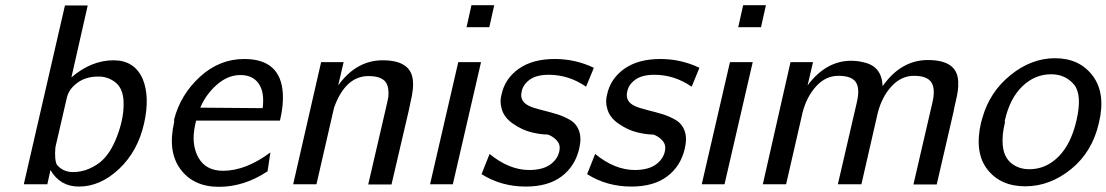

<svg xmlns="http://www.w3.org/2000/svg" viewBox="-20 -712 4276 742"><path d="M72 0 231 -691H319L256 -413Q333 -479 419 -479Q499 -479 531 -408Q560 -339 537 -236Q513 -128 440.5 -59.5Q368 9 285 9Q212 9 175 -55L163 0ZM194 -142Q190 -94 200 -75Q224 -47 262 -47Q315 -47 363 -82Q406 -114 434 -189.5Q462 -265 457 -328Q453 -371 428 -392Q403 -413 369 -416H354Q309 -415 277 -390.5Q245 -366 238 -333Q230 -297 214 -229Q198 -161 196 -151Q195 -149 195 -146Z M653 -240V-251Q678 -347 753 -415.5Q828 -484 924 -484Q1065 -484 1073 -351Q1076 -305 1062 -246H738Q737 -243 734 -229Q718 -155 746.5 -103.5Q775 -52 842 -52Q930 -52 1025 -123L1014 -50Q924 10 826 10Q728 10 677.5 -58Q627 -126 653 -240ZM754 -296 995 -294Q1003 -355 980 -388.5Q957 -422 909 -422Q861 -422 818.5 -385Q776 -348 754 -296Z M1113 0 1221 -472H1308L1287 -382Q1357 -479 1459 -479Q1572 -479 1576 -396Q1577 -382 1575.5 -367.5Q1574 -353 1572 -343Q1570 -333 1566 -315Q1562 -297 1560 -286Q1532 -168 1493 1H1403L1476 -314Q1480 -333 1481 -339Q1483 -372 1475 -387Q1461 -418 1404 -418Q1315 -418 1271 -296L1203 0Z M1642 0 1751 -472H1839L1730 0ZM1783 -607 1802 -692H1890L1871 -607Z M1841 -39 1872 -117Q1948 -55 2025 -55Q2081 -55 2111 -79.5Q2141 -104 2143 -139Q2144 -157 2129.5 -171.5Q2115 -186 2097 -192Q2070 -192 2034.5 -200.5Q1999 -209 1962.5 -234Q1926 -259 1918 -295Q1911 -320 1918 -346Q1931 -408 1984.5 -446Q2038 -484 2124 -484Q2204 -484 2275 -450L2245 -377Q2178 -423 2101 -423Q2053 -423 2027 -404Q2001 -385 1996 -358Q1987 -321 2024 -303Q2040 -295 2072.5 -287Q2105 -279 2131.5 -271Q2158 -263 2183 -248.5Q2208 -234 2218 -205.5Q2228 -177 2218 -136Q2202 -69 2150 -30Q2098 9 2012 9Q1917 9 1841 -39Z M2249 -39 2280 -117Q2356 -55 2433 -55Q2489 -55 2519 -79.5Q2549 -104 2551 -139Q2552 -157 2537.5 -171.5Q2523 -186 2505 -192Q2478 -192 2442.5 -200.5Q2407 -209 2370.5 -234Q2334 -259 2326 -295Q2319 -320 2326 -346Q2339 -408 2392.5 -446Q2446 -484 2532 -484Q2612 -484 2683 -450L2653 -377Q2586 -423 2509 -423Q2461 -423 2435 -404Q2409 -385 2404 -358Q2395 -321 2432 -303Q2448 -295 2480.5 -287Q2513 -279 2539.5 -271Q2566 -263 2591 -248.5Q2616 -234 2626 -205.5Q2636 -177 2626 -136Q2610 -69 2558 -30Q2506 9 2420 9Q2325 9 2249 -39Z M2692 0 2801 -472H2889L2780 0ZM2833 -607 2852 -692H2940L2921 -607Z M2928 0 3035 -472H3122L3101 -382Q3169 -473 3261 -477Q3293 -478 3318 -471Q3388 -456 3391 -379Q3462 -480 3566 -480Q3680 -480 3683 -397Q3684 -378 3681.5 -360.5Q3679 -343 3673 -318Q3667 -293 3665 -280L3600 1H3510L3583 -314Q3596 -368 3579.5 -393.5Q3563 -419 3512 -419Q3463 -419 3425.5 -378.5Q3388 -338 3372 -275L3309 0H3218L3291 -315Q3304 -370 3287.5 -394.5Q3271 -419 3220 -419Q3171 -419 3134 -378.5Q3097 -338 3081 -275Q3080 -273 3080 -270L3018 0Z M3771 -237Q3774 -249 3777 -258Q3805 -357 3885.5 -422Q3966 -487 4057 -487Q4152 -487 4203 -419Q4254 -351 4227 -238Q4202 -126 4120 -59Q4038 8 3942 8Q3847 8 3796 -57Q3745 -122 3771 -237ZM3863 -245Q3863 -244 3863 -242.5Q3863 -241 3864 -240Q3852 -192 3855 -153Q3859 -105 3888 -81.5Q3917 -58 3958 -58Q4022 -58 4070.5 -106.5Q4119 -155 4140 -246Q4163 -345 4131 -385Q4097 -425 4042 -425Q3979 -425 3930.5 -378Q3882 -331 3863 -245Z"/></svg>

Font: Coval
Style: Book Italic
Weight: 350
Foundry: Context Ltd
Version: Version 001.000